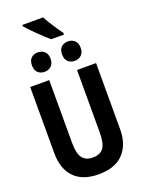

<svg xmlns="http://www.w3.org/2000/svg" viewBox="-204 -1220 971 1318"><g transform="rotate(-20 281.5 -561.5)"><path d="M279 10Q163 10 102 -53Q41 -116 41 -231V-714H180V-255Q180 -177 205 -144.5Q230 -112 281 -112Q335 -112 359 -145.5Q383 -179 383 -256V-714H522V-229Q522 -119 461 -54.5Q400 10 279 10ZM391 -778Q361 -778 342 -796Q323 -814 323 -849Q323 -885 342 -902.5Q361 -920 391 -920Q420 -920 439.5 -902Q459 -884 459 -849Q459 -815 439.5 -796.5Q420 -778 391 -778ZM170 -778Q141 -778 122 -796Q103 -814 103 -849Q103 -885 122 -902.5Q141 -920 170 -920Q200 -920 219.5 -902Q239 -884 239 -849Q239 -815 219.5 -796.5Q200 -778 170 -778ZM289 -973Q274 -985 252.5 -1005Q231 -1025 208.5 -1047Q186 -1069 166.5 -1089.5Q147 -1110 136 -1123V-1133H288Q299 -1111 316 -1083.5Q333 -1056 351 -1029.5Q369 -1003 382 -986V-973Z"/></g></svg>

Font: Noto Sans Mono SemiCondensed
Style: Bold
Weight: 700
Width: 4
Designer: Monotype Design Team
Foundry: Monotype Imaging Inc.
Version: Version 2.014